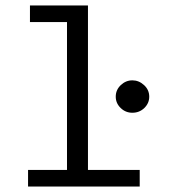

<svg xmlns="http://www.w3.org/2000/svg" viewBox="-20 -685 640 705"><path d="M83 0V-61H226V-604H90V-665H303V-61H493V0ZM466 -271Q441 -271 423 -288.5Q405 -306 405 -330Q405 -355 423.5 -372.5Q442 -390 466 -390Q490 -390 509 -372.5Q528 -355 528 -330Q528 -306 510 -288.5Q492 -271 466 -271Z"/></svg>

Font: Inconsolata Expanded
Style: Regular
Weight: 400
Width: 7
Monospace: yes
Designer: Raph Levien, Cyreal, Brenton Simpson
Foundry: Raph Levien, Cyreal, Google
Version: Version 3.000; ttfautohint (v1.8.2.53-6de2)